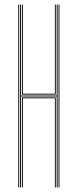

<svg xmlns="http://www.w3.org/2000/svg" viewBox="-20 -820 340 840"><path d="M68 0V-800H72V-402H228V-800H232V0H228V-398H72V0ZM76 0V-394H224V0H220V-390H80V0ZM60 0V-800H64V0ZM236 0V-800H240V0ZM76 -406V-800H80V-410H220V-800H224V-406Z"/></svg>

Font: Big Shoulders Inline Display Thin Thin
Style: Regular
Weight: 250
Version: Version 2.002